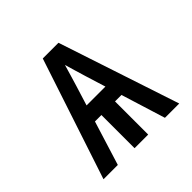

<svg xmlns="http://www.w3.org/2000/svg" viewBox="-139 -649 778 778"><g transform="rotate(-45 250.0 -260.0)"><path d="M33 0 205 -520H295L467 0H385L326 -190H289V0H211V-190H174L115 0ZM196 -260H304L277 -347Q270 -369 263.5 -392Q257 -415 250 -438Q243 -415 236.5 -392Q230 -369 223 -347Z"/></g></svg>

Font: Iosevka Fuck
Style: Regular
Weight: 400
Monospace: yes
Designer: Belleve Invis
Foundry: Belleve Invis
Version: Version 28.0.7; ttfautohint (v1.8.3)